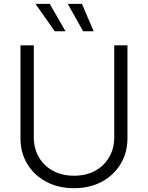

<svg xmlns="http://www.w3.org/2000/svg" viewBox="-20 -962 765 993"><path d="M362.8 11.2Q280.8 11.2 218.3 -22.5Q155.8 -56.2 120.8 -114.5Q85.9 -172.9 85.9 -247.1V-727.5H154.8V-252Q154.8 -194.8 180.7 -149.7Q206.5 -104.5 253.4 -78.9Q300.3 -53.2 362.8 -53.2Q425.8 -53.2 472.4 -78.9Q519 -104.5 544.9 -149.7Q570.8 -194.8 570.8 -252V-727.5H639.2V-247.1Q639.2 -172.9 604.2 -114.5Q569.3 -56.2 507.1 -22.5Q444.8 11.2 362.8 11.2ZM409.7 -800.3 330.6 -941.9H403.8L464.4 -800.3ZM263.2 -800.3 163.6 -941.9H237.3L318.8 -800.3Z"/></svg>

Font: Inter 18pt Light
Style: Regular
Weight: 300
Designer: Rasmus Andersson
Foundry: rsms
Version: Version 4.001;git-66647c0bb